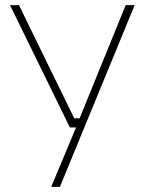

<svg xmlns="http://www.w3.org/2000/svg" viewBox="-20 -543 565 750"><path d="M180 187 277 -45H253L19 -523H54L270 -81H291L471 -523H506L214 187Z"/></svg>

Font: Tomorrow ExtraLight
Style: Regular
Weight: 275
Designer: Tony de Marco, Monica Rizzolli
Foundry: Just in Type
Version: Version 2.002